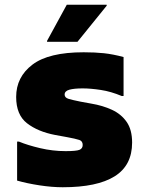

<svg xmlns="http://www.w3.org/2000/svg" viewBox="-20 -780 608 808"><path d="M52 -184H60Q96 -169 149 -156.5Q202 -144 256 -144Q301 -144 314.5 -149.5Q328 -155 328 -170Q328 -186 314 -191Q300 -196 256 -204L212 -212Q139 -226 93.5 -261.5Q48 -297 48 -372Q48 -456 116.5 -508Q185 -560 332 -560Q380 -560 417.5 -556Q455 -552 500 -540V-376H492Q447 -395 404 -401.5Q361 -408 328 -408Q292 -408 272 -402.5Q252 -397 252 -382Q252 -369 268.5 -364Q285 -359 320 -352L364 -344Q412 -336 451 -318Q490 -300 513 -267Q536 -234 536 -180Q536 -84 462.5 -38Q389 8 244 8Q199 8 146.5 0Q94 -8 52 -20ZM178 -604V-608L261 -760H429V-756L306 -604Z"/></svg>

Font: Kufam Black
Style: Regular
Weight: 900
Designer: Wael Morcos, Artur Schmal
Foundry: Original Type
Version: Version 1.301; ttfautohint (v1.8.3)